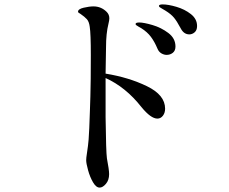

<svg xmlns="http://www.w3.org/2000/svg" viewBox="-20 -816 1040 871"><path d="M874 -698Q874 -679 863 -669.5Q852 -660 839 -660Q814 -660 800 -687Q783 -719 769.5 -735.5Q756 -752 730 -768Q722 -773 715.5 -776.5Q709 -780 705 -783Q701 -786 701 -789Q701 -796 718 -796Q743 -796 780.5 -785Q818 -774 846 -752Q874 -730 874 -698ZM729 -323Q729 -304 719 -291Q709 -278 694 -278Q664 -278 621 -331Q550 -421 459 -462V-447V-284Q461 -126 465 -98Q475 -46 475 -26Q475 1 460.5 18Q446 35 432 35Q416 35 402 11Q388 -13 379.5 -44Q371 -75 371 -89Q371 -100 374 -118Q380 -157 382 -183Q385 -220 388 -317Q388 -337 390 -379Q392 -443 392 -566Q392 -664 387 -695Q384 -718 374 -729Q364 -740 345 -753Q340 -756 337 -758Q334 -760 334 -763Q334 -775 359.5 -781Q385 -787 404 -787Q439 -787 464 -762Q476 -750 476 -733Q476 -724 472 -708Q461 -664 461 -602L459 -482Q564 -465 646.5 -425Q729 -385 729 -323ZM776 -605Q776 -586 764 -576.5Q752 -567 736 -567Q724 -567 712 -574Q700 -581 694 -596Q681 -627 664.5 -649Q648 -671 621 -688Q617 -690 609.5 -694.5Q602 -699 598.5 -701.5Q595 -704 595 -707Q595 -714 612 -714Q632 -714 671.5 -702.5Q711 -691 743.5 -666.5Q776 -642 776 -605Z"/></svg>

Font: Shippori Mincho Medium
Style: Regular
Weight: 500
Designer: FONTDASU
Foundry: FONTDASU / Google Inc. / but / Adobe
Version: Version 3.110; ttfautohint (v1.8.3)